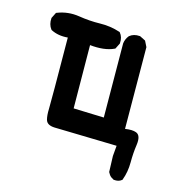

<svg xmlns="http://www.w3.org/2000/svg" viewBox="-89 -510 677 720"><g transform="rotate(15 250.0 -149.5)"><path d="M414.6 130.4Q409.7 127.9 405.3 124.8Q400.9 121.6 397.7 117.2Q394.5 112.8 392.1 107.9L391.6 106.9V105.5L389.6 45.9V45.4L393.1 4.9L150.4 -1Q136.7 -1.5 127.7 -6.3Q118.7 -11.2 115.7 -21.5Q111.3 -37.6 112.3 -64Q113.3 -89.4 111.3 -339.8Q74.2 -336.4 45.9 -351.1L44.9 -352.1L43.9 -353Q31.2 -370.1 33.2 -394V-395L33.7 -396L43.5 -415.5L44.4 -417.5L46.9 -418.5Q87.4 -434.6 131.8 -427.7Q174.3 -420.9 213.9 -421.9Q254.9 -422.9 292 -410.6L293.5 -410.2L294.4 -409.2Q307.6 -393.6 305.7 -369.6V-368.7L305.2 -367.7L295.4 -348.1L294.4 -346.2L292.5 -345.2Q273.9 -336.4 250.2 -333.7Q226.6 -331.1 199.2 -334L201.2 -88.9L319.3 -85L317.4 -372.1V-372.6Q319.8 -390.1 330.6 -403.3L331.1 -403.8Q346.7 -417 370.6 -415H371.6L372.6 -414.6L392.1 -404.8L394 -403.8L395 -401.9L404.8 -382.3L405.3 -381.3V-379.9L407.2 -64.5Q435.1 -68.8 450.2 -63Q470.2 -55.7 464.8 -17.6Q460 15.1 460 51.3Q460 88.9 447.8 121.1L447.3 122.6L445.8 123.5Q439.9 128.4 432.6 130.1Q425.3 131.8 416.5 130.9H415.5Z"/></g></svg>

Font: NaikaiFont
Style: SemiBold
Weight: 600
Version: Version 1.89